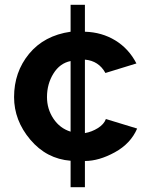

<svg xmlns="http://www.w3.org/2000/svg" viewBox="-20 -665 632 805"><path d="M276 120V9Q175 1 107 -79.5Q39 -160 39 -258Q39 -363 102 -439.5Q165 -516 276 -532V-645H336V-532Q407 -530 463.5 -495.5Q520 -461 552 -399L422 -359Q394 -410 336 -415V-107Q365 -112 390.5 -128Q416 -144 424 -166L555 -126Q528 -63 461.5 -26.5Q395 10 336 10V120ZM276 -113V-409Q231 -400 204 -356.5Q177 -313 177 -258Q177 -208 204 -167.5Q231 -127 276 -113Z"/></svg>

Font: Raleway-v4020
Style: Bold
Weight: 700
Designer: Matt McInerney, Pablo Impallari, Rodrigo Fuenzalida
Foundry: Matt McInerney, Pablo Impallari, Rodrigo Fuenzalida
Version: Version 4.020;PS 004.020;hotconv 1.0.88;makeotf.lib2.5.64775